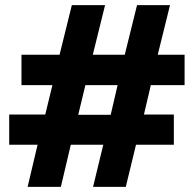

<svg xmlns="http://www.w3.org/2000/svg" viewBox="-20 -720 757 751"><path d="M88 11 127 -154H16V-272H157L185 -387H64V-506H213L261 -700H391L343 -506H468L516 -700H645L597 -506H702V-387H570L543 -272H660V-154H512L472 11H344L384 -154H257L218 11ZM286 -271H413L440 -387H314Z"/></svg>

Font: Archivo SemiExpanded Black
Style: Regular
Weight: 900
Width: 6
Designer: Hector Gatti
Foundry: Omnibus-Type
Version: Version 2.001